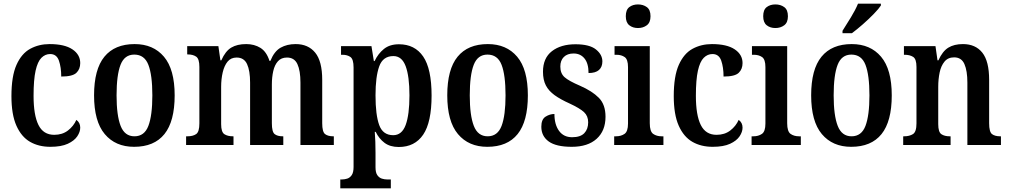

<svg xmlns="http://www.w3.org/2000/svg" viewBox="-20 -786 5470 1041"><path d="M253 10Q190 10 143 -17Q96 -44 69 -104.5Q42 -165 42 -265Q42 -373 69.5 -434.5Q97 -496 144 -521.5Q191 -547 249 -547Q330 -547 372.5 -518.5Q415 -490 415 -444Q415 -411 394 -391Q373 -371 312 -371Q312 -421 299.5 -457Q287 -493 252 -493Q225 -493 204.5 -472.5Q184 -452 173 -403Q162 -354 162 -266Q162 -162 188.5 -108.5Q215 -55 274 -55Q318 -55 348.5 -78.5Q379 -102 394 -136Q415 -121 415 -94Q415 -71 399 -47Q383 -23 347.5 -6.5Q312 10 253 10Z M707 10Q606 10 548 -59Q490 -128 490 -269Q490 -410 546 -478.5Q602 -547 710 -547Q811 -547 869 -478.5Q927 -410 927 -269Q927 -128 871.5 -59Q816 10 707 10ZM709 -47Q763 -47 784.5 -103.5Q806 -160 806 -269Q806 -379 784.5 -434.5Q763 -490 708 -490Q655 -490 633.5 -434.5Q612 -379 612 -269Q612 -160 634 -103.5Q656 -47 709 -47Z M989 0V-47H997Q1026 -47 1043.5 -59Q1061 -71 1061 -117V-423Q1061 -467 1043.5 -479Q1026 -491 997 -491H995V-536H1164L1175 -459H1180Q1202 -509 1234 -528Q1266 -547 1315 -547Q1359 -547 1392 -526.5Q1425 -506 1441 -456H1446Q1467 -508 1501.5 -527.5Q1536 -547 1583 -547Q1651 -547 1689 -500.5Q1727 -454 1727 -353V-118Q1727 -71 1742.5 -59Q1758 -47 1787 -47H1790V0H1609V-338Q1609 -403 1592.5 -438.5Q1576 -474 1536 -474Q1505 -474 1487 -454Q1469 -434 1461.5 -400.5Q1454 -367 1454 -328V-118Q1454 -71 1469 -59Q1484 -47 1513 -47H1516V0H1336V-338Q1336 -403 1319.5 -438.5Q1303 -474 1263 -474Q1232 -474 1214 -452Q1196 -430 1187.5 -393.5Q1179 -357 1179 -315V-113Q1179 -70 1196.5 -58.5Q1214 -47 1243 -47H1246V0Z M1825 235V187H1834Q1848 187 1862.5 182.5Q1877 178 1887 163.5Q1897 149 1897 119V-420Q1897 -465 1880 -477Q1863 -489 1837 -489H1829V-536H1994L2007 -455H2011Q2030 -495 2061.5 -520.5Q2093 -546 2143 -546Q2229 -546 2274.5 -479.5Q2320 -413 2320 -268Q2320 -123 2274.5 -56Q2229 11 2142 11Q2095 11 2065 -11.5Q2035 -34 2017 -71H2012Q2014 -48 2015 -17Q2016 14 2016 43V121Q2016 150 2026 164Q2036 178 2050.5 182.5Q2065 187 2079 187H2099V235ZM2112 -53Q2159 -53 2179.5 -108.5Q2200 -164 2200 -269Q2200 -372 2179.5 -427Q2159 -482 2113 -482Q2056 -482 2036 -426Q2016 -370 2016 -269Q2016 -163 2036 -108Q2056 -53 2112 -53Z M2622 10Q2521 10 2463 -59Q2405 -128 2405 -269Q2405 -410 2461 -478.5Q2517 -547 2625 -547Q2726 -547 2784 -478.5Q2842 -410 2842 -269Q2842 -128 2786.5 -59Q2731 10 2622 10ZM2624 -47Q2678 -47 2699.5 -103.5Q2721 -160 2721 -269Q2721 -379 2699.5 -434.5Q2678 -490 2623 -490Q2570 -490 2548.5 -434.5Q2527 -379 2527 -269Q2527 -160 2549 -103.5Q2571 -47 2624 -47Z M3080 10Q2995 10 2955 -19Q2915 -48 2915 -99Q2915 -139 2938 -153.5Q2961 -168 2986 -168Q2986 -111 3011 -76.5Q3036 -42 3082 -42Q3127 -42 3148 -64Q3169 -86 3169 -123Q3169 -157 3146.5 -178Q3124 -199 3068 -225Q3019 -247 2987 -270Q2955 -293 2939.5 -323Q2924 -353 2924 -397Q2924 -471 2972.5 -508.5Q3021 -546 3100 -546Q3176 -546 3211 -518Q3246 -490 3246 -453Q3246 -423 3227.5 -406.5Q3209 -390 3171 -390Q3171 -442 3149 -469Q3127 -496 3090 -496Q3056 -496 3037 -477Q3018 -458 3018 -425Q3018 -388 3041 -367.5Q3064 -347 3125 -321Q3191 -292 3227 -255.5Q3263 -219 3263 -153Q3263 -77 3215 -33.5Q3167 10 3080 10Z M3439 -634Q3411 -634 3392 -649Q3373 -664 3373 -698Q3373 -733 3392 -747.5Q3411 -762 3439 -762Q3467 -762 3487 -747.5Q3507 -733 3507 -698Q3507 -664 3487 -649Q3467 -634 3439 -634ZM3310 0V-47H3320Q3347 -47 3366 -60Q3385 -73 3385 -116V-422Q3385 -464 3367 -476.5Q3349 -489 3323 -489H3312V-536H3503V-118Q3503 -73 3521.5 -60Q3540 -47 3567 -47H3577V0Z M3844 10Q3781 10 3734 -17Q3687 -44 3660 -104.5Q3633 -165 3633 -265Q3633 -373 3660.5 -434.5Q3688 -496 3735 -521.5Q3782 -547 3840 -547Q3921 -547 3963.5 -518.5Q4006 -490 4006 -444Q4006 -411 3985 -391Q3964 -371 3903 -371Q3903 -421 3890.5 -457Q3878 -493 3843 -493Q3816 -493 3795.5 -472.5Q3775 -452 3764 -403Q3753 -354 3753 -266Q3753 -162 3779.5 -108.5Q3806 -55 3865 -55Q3909 -55 3939.5 -78.5Q3970 -102 3985 -136Q4006 -121 4006 -94Q4006 -71 3990 -47Q3974 -23 3938.5 -6.5Q3903 10 3844 10Z M4184 -634Q4156 -634 4137 -649Q4118 -664 4118 -698Q4118 -733 4137 -747.5Q4156 -762 4184 -762Q4212 -762 4232 -747.5Q4252 -733 4252 -698Q4252 -664 4232 -649Q4212 -634 4184 -634ZM4055 0V-47H4065Q4092 -47 4111 -60Q4130 -73 4130 -116V-422Q4130 -464 4112 -476.5Q4094 -489 4068 -489H4057V-536H4248V-118Q4248 -73 4266.5 -60Q4285 -47 4312 -47H4322V0Z M4595 10Q4494 10 4436 -59Q4378 -128 4378 -269Q4378 -410 4434 -478.5Q4490 -547 4598 -547Q4699 -547 4757 -478.5Q4815 -410 4815 -269Q4815 -128 4759.5 -59Q4704 10 4595 10ZM4597 -47Q4651 -47 4672.5 -103.5Q4694 -160 4694 -269Q4694 -379 4672.5 -434.5Q4651 -490 4596 -490Q4543 -490 4521.5 -434.5Q4500 -379 4500 -269Q4500 -160 4522 -103.5Q4544 -47 4597 -47ZM4548 -619Q4569 -652 4593.5 -692Q4618 -732 4632 -766H4756V-756Q4745 -739 4718 -711Q4691 -683 4658.5 -654.5Q4626 -626 4599 -606H4548Z M4877 0V-47H4882Q4911 -47 4930 -59Q4949 -71 4949 -117V-423Q4949 -466 4931 -477.5Q4913 -489 4885 -489H4881V-536H5052L5063 -459H5068Q5090 -508 5121.5 -527.5Q5153 -547 5201 -547Q5269 -547 5306 -500.5Q5343 -454 5343 -353V-118Q5343 -71 5358.5 -59Q5374 -47 5403 -47H5407V0H5225V-338Q5225 -402 5209 -438.5Q5193 -475 5153 -475Q5120 -475 5101 -452Q5082 -429 5074.5 -392.5Q5067 -356 5067 -315V-113Q5067 -70 5084 -58.5Q5101 -47 5129 -47H5134V0Z"/></svg>

Font: Noto Serif Condensed SemiBold
Style: Regular
Weight: 600
Width: 3
Designer: Monotype Design Team
Foundry: Monotype Imaging Inc.
Version: Version 2.013